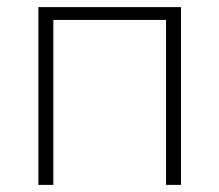

<svg xmlns="http://www.w3.org/2000/svg" viewBox="-20 -520 617 540"><path d="M88 0V-500H489V0H447V-464H130V0Z"/></svg>

Font: Mulish ExtraLight
Style: Regular
Weight: 200
Designer: Vernon Adams
Foundry: Vernon Adams
Version: Version 3.603